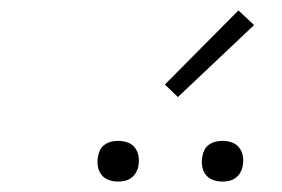

<svg xmlns="http://www.w3.org/2000/svg" viewBox="-20 -989 540 368"><path d="M406 -641Q397 -641 388.5 -644Q380 -647 374.5 -654Q369 -661 367.5 -670.5Q366 -680 368 -690Q369 -696 372 -702Q375 -708 381 -712Q387 -716 393.5 -717.5Q400 -719 406 -719Q416 -719 424.5 -716Q433 -713 438.5 -706Q444 -699 445.5 -689.5Q447 -680 445 -670Q444 -664 440.5 -658Q437 -652 431.5 -648Q426 -644 419.5 -642.5Q413 -641 406 -641ZM206 -641Q197 -641 188.5 -644Q180 -647 174.5 -654Q169 -661 167.5 -670.5Q166 -680 168 -690Q169 -696 172 -702Q175 -708 181 -712Q187 -716 193.5 -717.5Q200 -719 206 -719Q216 -719 224.5 -716Q233 -713 238.5 -706Q244 -699 245.5 -689.5Q247 -680 245 -670Q244 -664 240.5 -658Q237 -652 231.5 -648Q226 -644 219.5 -642.5Q213 -641 206 -641ZM321 -803 296 -827 437 -969 467 -941Z"/></svg>

Font: Iosevka Curly XLtObl
Style: Regular
Weight: 200
Italic angle: -9°
Monospace: yes
Designer: Belleve Invis
Foundry: Belleve Invis
Version: Version 11.1.0; ttfautohint (v1.8.3)